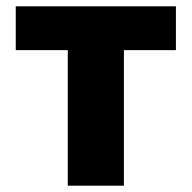

<svg xmlns="http://www.w3.org/2000/svg" viewBox="-20 -589 608 609"><path d="M195 0H373V-430H538V-569H30V-430H195Z"/></svg>

Font: Noto Sans CJK JP Black
Style: Regular
Weight: 900
Designer: Ryoko NISHIZUKA (kana & ideographs); Paul D. Hunt (Latin, Greek & Cyrillic); Wenlong ZHANG (bopomofo); Sandoll Communica
Foundry: Adobe Systems Incorporated
Version: Version 1.004;PS 1.004;hotconv 1.0.82;makeotf.lib2.5.63406